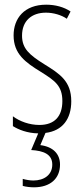

<svg xmlns="http://www.w3.org/2000/svg" viewBox="-20 -559 357 819"><path d="M236 143C236 98 207 67 152 60L174 8C247 -1 284 -52 284 -127C284 -213 235 -244 169 -285C105 -325 74 -352 74 -407C74 -470 115 -505 176 -505C208 -505 242 -495 265 -479L281 -510C253 -529 216 -539 177 -539C84 -539 38 -481 38 -408C38 -329 88 -293 155 -252C214 -215 246 -193 246 -128C246 -63 213 -26 148 -26C106 -26 64 -41 35 -63V-21C59 -6 96 9 143 10L113 81C166 84 203 99 203 143C203 187 168 211 122 211C109 211 90 208 77 204V234C91 238 110 240 125 240C194 240 236 203 236 143Z"/></svg>

Font: Noto Sans Georgian ExtraCondensed ExtraLight
Style: Regular
Weight: 200
Width: 2
Designer: Monotype Design Team, Akaki Razmadze
Foundry: Google LLC
Version: Version 2.005